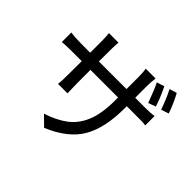

<svg xmlns="http://www.w3.org/2000/svg" viewBox="-178 -1047 1356 1356"><g transform="rotate(45 500.0 -369.5)"><path d="M894 -626Q866 -707 833 -771L888 -788Q925 -721 951 -645ZM400 49 329 -21Q424 -52 487 -99.5Q550 -147 584 -228.5Q618 -310 618 -444V-472H342Q342 -299 344 -266L345 -240H250Q252 -255 253.5 -280.5Q255 -306 255 -472H163Q95 -472 60 -468V-563Q74 -561 103.5 -558.5Q133 -556 255 -556V-673Q255 -712 251 -748H346V-741Q342 -721 342 -556H618V-670Q618 -729 612 -754H710V-745Q705 -720 705 -670V-556H799Q863 -556 893 -562V-468Q878 -471 854.5 -471.5Q831 -472 705 -472V-450Q705 -254 637 -137.5Q569 -21 400 49ZM796 -595Q759 -696 736 -741L793 -759Q832 -679 852 -615Z"/></g></svg>

Font: LXGW 975 Gothic SC
Style: Regular
Weight: 400
Version: Version 2.01;February 25, 2021